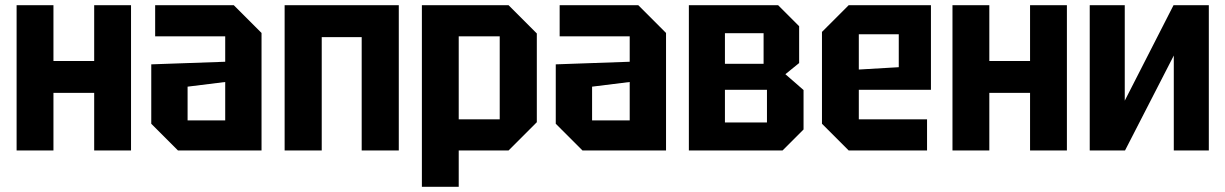

<svg xmlns="http://www.w3.org/2000/svg" viewBox="-20 -580 4723 740"><path d="M44 0V-560H186V-345H343V-560H485V0H343V-222H186V0Z M563 -103V-332L848 -342V-440H578V-560H881L988 -453V0H666ZM703 -246V-116H848V-264Z M1077 0V-560H1517V0H1374V-437H1220V0Z M1606 140V-560H1940L2049 -451V-109L1940 0H1748V140ZM1906 -440H1748V-120H1906Z M2122 -103V-332L2407 -342V-440H2137V-560H2440L2547 -453V0H2225ZM2262 -246V-116H2407V-264Z M2635 -560V0H2996L3077 -81V-233L3007 -294L3060 -337V-479L2979 -560ZM2774 -334V-452H2923V-334ZM2774 -108V-234H2936V-108Z M3148 -103V-457L3251 -560H3568V-234H3290V-120H3553V0H3251ZM3290 -312 3444 -321V-448H3290Z M3651 0V-560H3793V-345H3950V-560H4092V0H3950V-222H3793V0Z M4639 0H4504V-366L4316 0H4180V-560H4315V-192L4503 -560H4639Z"/></svg>

Font: Tektur SemiCondensed SemiBold
Style: Regular
Weight: 600
Width: 4
Designer: Adam Jagosz
Foundry: Adam Jagosz
Version: Version 1.005;gftools[0.9.30]